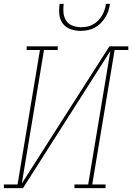

<svg xmlns="http://www.w3.org/2000/svg" viewBox="-38 -975 685 995"><path d="M-18 0V-19H53L169 -716H100V-735H261V-716H190L75 -24L529 -735H627V-716H556L440 -19H509V0H348V-19H419L534 -711L81 0ZM379 -815Q352 -815 327 -824Q302 -833 287 -853.5Q272 -874 269.5 -901Q267 -928 271 -955H292Q289 -932 291 -909Q293 -886 305 -868Q317 -850 338 -842Q359 -834 382 -834Q398 -834 413.5 -837Q429 -840 443.5 -848Q458 -856 470 -868Q482 -880 490.5 -894.5Q499 -909 504 -924Q509 -939 511 -955H532Q529 -936 523.5 -918.5Q518 -901 507.5 -884.5Q497 -868 483 -854Q469 -840 451.5 -831Q434 -822 415.5 -818.5Q397 -815 379 -815Z"/></svg>

Font: Iosevka Slab ThExObl
Style: Regular
Weight: 100
Width: 7
Italic angle: -9°
Monospace: yes
Designer: Belleve Invis
Foundry: Belleve Invis
Version: Version 11.1.1; ttfautohint (v1.8.3)